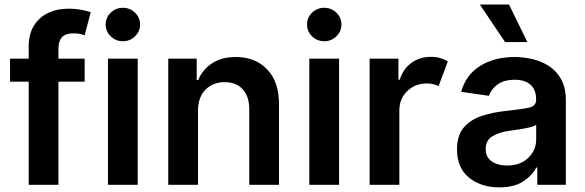

<svg xmlns="http://www.w3.org/2000/svg" viewBox="-20 -799 2530 830"><path d="M345.9 -545.5V-446H232.6V0H104V-446H23.4V-545.5H104V-596.9Q104 -652 127 -688.6Q149.9 -725.1 188.6 -743.3Q227.3 -761.4 274.5 -761.4Q307.9 -761.4 333.8 -756Q359.7 -750.7 372.2 -746.4L346.2 -647Q338.4 -649.5 326 -652.2Q313.6 -654.8 298.3 -654.8Q262.4 -654.8 247.5 -637.6Q232.6 -620.4 232.6 -588.4V-545.5Z M446.7 0V-545.5H575.3V0ZM511.4 -620.7Q480.5 -620.7 458.6 -642Q436.8 -663.4 436.8 -693.2Q436.8 -723 458.6 -744.1Q480.5 -765.3 511.4 -765.3Q541.9 -765.3 563.7 -744.1Q585.6 -723 585.6 -693.2Q585.6 -663.4 563.7 -642Q541.9 -620.7 511.4 -620.7Z M835.9 -319.6V0H707.4V-545.5H830.3V-452.8H836.6Q855.5 -498.2 896.8 -525.4Q938.2 -552.6 999.3 -552.6Q1083.8 -552.6 1135.1 -498.9Q1186.4 -445.3 1186.1 -347.3V0H1057.5V-327.4Q1057.5 -382.1 1029.3 -413Q1001.1 -443.9 951.3 -443.9Q900.6 -443.9 868.3 -411.4Q835.9 -378.9 835.9 -319.6Z M1317.1 0V-545.5H1445.7V0ZM1381.7 -620.7Q1350.9 -620.7 1329 -642Q1307.2 -663.4 1307.2 -693.2Q1307.2 -723 1329 -744.1Q1350.9 -765.3 1381.7 -765.3Q1412.3 -765.3 1434.1 -744.1Q1456 -723 1456 -693.2Q1456 -663.4 1434.1 -642Q1412.3 -620.7 1381.7 -620.7Z M1577.8 0V-545.5H1702.4V-454.5H1708.1Q1723 -502.1 1759.2 -527.7Q1795.5 -553.3 1842.7 -553.3Q1864.7 -553.3 1883.2 -547.9Q1901.6 -542.6 1915.8 -533.4L1876.1 -426.8Q1865.8 -431.8 1853.3 -435Q1840.9 -438.2 1825.3 -438.2Q1774.9 -438.2 1740.6 -405.4Q1706.3 -372.5 1706.3 -320.7V0Z M2138.1 11Q2060 11 2007.8 -30.9Q1955.6 -72.8 1955.6 -153.1Q1955.6 -214.5 1985.3 -248.4Q2014.9 -282.3 2062.3 -297.8Q2109.7 -313.2 2162.6 -318.9Q2234.7 -326.7 2266.2 -333.5Q2297.6 -340.2 2297.6 -367.9V-370Q2297.6 -410.2 2273.8 -432.2Q2250 -454.2 2205.3 -454.2Q2158 -454.2 2130.5 -433.6Q2103 -413 2093.4 -384.9L1973.4 -402Q1994.7 -476.6 2056.6 -514.6Q2118.6 -552.6 2204.5 -552.6Q2243.6 -552.6 2282.7 -543.3Q2321.7 -534.1 2354.2 -512.8Q2386.7 -491.5 2406.4 -455.3Q2426.1 -419 2426.1 -365.1V0H2302.6V-74.9H2298.3Q2280.9 -40.5 2241.7 -14.7Q2202.4 11 2138.1 11ZM2171.5 -83.5Q2229.8 -83.5 2263.8 -116.8Q2297.9 -150.2 2297.9 -195.7V-259.9Q2289.8 -253.2 2267.9 -248Q2246.1 -242.9 2221.6 -239.3Q2197.1 -235.8 2180 -233.3Q2137.1 -227.3 2108.3 -209.7Q2079.5 -192.1 2079.5 -155.2Q2079.5 -119.7 2105.5 -101.6Q2131.4 -83.5 2171.5 -83.5ZM2259.6 -617.2H2163.4L2054.3 -779.5H2180.4Z"/></svg>

Font: Inter UI Semi Bold
Style: Regular
Weight: 600
Designer: Rasmus Andersson
Foundry: rsms
Version: 3.2;8d6f07862